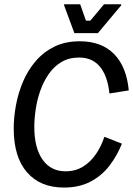

<svg xmlns="http://www.w3.org/2000/svg" viewBox="-20 -853 615 886"><path d="M275 12.5Q165.8 12.5 104.6 -57.9Q43.3 -128.3 43.3 -260.8Q43.3 -312.5 53.8 -368.3Q64.2 -424.2 86.2 -476.2Q108.3 -528.3 144.2 -570.4Q180 -612.5 230.4 -637.5Q280.8 -662.5 348.3 -662.5Q448.3 -662.5 506.3 -603.8Q564.2 -545 574.2 -435.8L485 -421.7Q476.7 -501.7 441.7 -544.6Q406.7 -587.5 345 -587.5Q297.5 -587.5 262.5 -566.2Q227.5 -545 203.8 -510Q180 -475 165.4 -432.9Q150.8 -390.8 144.6 -347.5Q138.3 -304.2 138.3 -267.5Q138.3 -170.8 176.2 -116.7Q214.2 -62.5 282.5 -62.5Q328.3 -62.5 363.3 -84.2Q398.3 -105.8 422.9 -142.1Q447.5 -178.3 461.7 -221.7L542.5 -190Q520.8 -135 485.4 -88.8Q450 -42.5 397.9 -15Q345.8 12.5 275 12.5ZM323.3 -700 275.8 -828.3V-833.3H350L376.7 -757.5H396.7L460 -833.3H539.2V-828.3L431.7 -700Z"/></svg>

Font: Familjen Grotesk GF
Style: Italic
Weight: 400
Designer: Anders Wikstroem, Jonas Baeckman, Matilda Gysing, Kristian Moeller
Foundry: Familjen STHML AB
Version: Version 2.000; Beta; Release 4; Build 6